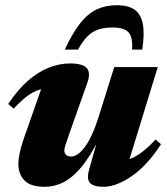

<svg xmlns="http://www.w3.org/2000/svg" viewBox="-20 -702 642 737"><path d="M321.5 -48.5 381 -260.5 395.5 -246.5Q368 -181 340.2 -131.8Q312.5 -82.5 283.2 -50Q254 -17.5 221.2 -1.2Q188.5 15 151.5 15Q97 15 73.8 -9.5Q50.5 -34 50.5 -72Q50.5 -91 55.8 -115.8Q61 -140.5 71 -169L154.5 -407L187 -364Q156 -365 131.8 -357.8Q107.5 -350.5 84.2 -333Q61 -315.5 32.5 -285L11.5 -303Q48.5 -358.5 87.8 -392.5Q127 -426.5 167.8 -442.5Q208.5 -458.5 248.5 -458.5Q297.5 -458.5 313.2 -440.5Q329 -422.5 315 -383.5L243 -180Q234.5 -156 230.8 -144.2Q227 -132.5 227 -124Q227 -114 234 -107.5Q241 -101 253 -101Q265 -101 278.2 -110Q291.5 -119 305.2 -137.2Q319 -155.5 332.2 -183.8Q345.5 -212 357.5 -250L418.5 -444.5H585.5L460.5 -37L430.5 -81Q453.5 -82.5 476.2 -90.8Q499 -99 523.5 -117Q548 -135 577 -166.5L598 -148.5Q546 -67.5 486.2 -26.2Q426.5 15 377.5 15Q339.5 15 325.8 0.5Q312 -14 321.5 -48.5ZM412 -596.5Q379 -596.5 355.5 -588Q332 -579.5 314.2 -561Q296.5 -542.5 279.5 -511.5H228.5Q259 -576.5 288.5 -613.5Q318 -650.5 352 -666.2Q386 -682 429.5 -682Q471.5 -682 496 -665.2Q520.5 -648.5 528 -611.2Q535.5 -574 526 -511.5H487Q490.5 -557.5 474 -577Q457.5 -596.5 412 -596.5Z"/></svg>

Font: Newsreader 24pt ExtraBold
Style: Italic
Weight: 800
Italic angle: -17°
Designer: Hugues Gentile
Foundry: Production Type
Version: Version 1.003